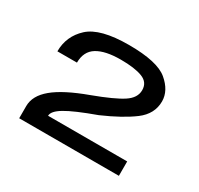

<svg xmlns="http://www.w3.org/2000/svg" viewBox="-80 -777 514 497"><g transform="rotate(30 177.0 -529.0)"><path d="M26.5 -375H324.5V-418H88Q88 -432 113.5 -447.2Q139 -462.5 201 -485Q258.5 -510 291.8 -535Q325 -560 325 -597.5Q325 -629.5 294 -655.5Q263 -681.5 178 -681.5Q92.5 -681.5 59 -650.8Q25.5 -620 25.5 -574.5H84Q84 -608 108.2 -623Q132.5 -638 178.5 -638Q220.5 -638 243.2 -629.2Q266 -620.5 266 -597Q266 -574 241.2 -557.8Q216.5 -541.5 156 -519Q89 -494.5 57.8 -468.5Q26.5 -442.5 26.5 -411.5Z"/></g></svg>

Font: Anybody UltraCondensed Thin Medium
Style: Regular
Weight: 500
Version: Version 1.111